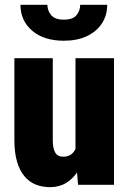

<svg xmlns="http://www.w3.org/2000/svg" viewBox="-20 -771 537 801"><path d="M294.9 -128.4V-528.3H455.6V0H305.7ZM309.6 -235.8 349.1 -236.8Q349.1 -183.6 338.4 -138.4Q327.6 -93.3 307.1 -60.1Q286.6 -26.9 257.1 -8.5Q227.5 9.8 189 9.8Q155.8 9.8 128.7 -1.2Q101.6 -12.2 81.8 -35.9Q62 -59.6 51 -96.9Q40 -134.3 40 -186.5V-528.3H200.2V-185.5Q200.2 -168 202.9 -155.3Q205.6 -142.6 210.7 -134Q215.8 -125.5 224.1 -121.3Q232.4 -117.2 243.7 -117.2Q269 -117.2 283.7 -132.8Q298.3 -148.4 304 -175.3Q309.6 -202.1 309.6 -235.8ZM314.5 -751H427.2Q427.2 -707 405 -673.1Q382.8 -639.2 342.3 -620.1Q301.8 -601.1 246.6 -601.1Q163.1 -601.1 114.3 -642.8Q65.4 -684.6 65.4 -751H177.7Q177.7 -727.1 193.4 -708Q209 -689 246.6 -689Q284.2 -689 299.3 -708Q314.5 -727.1 314.5 -751Z"/></svg>

Font: Roboto Condensed Black
Style: Regular
Weight: 900
Designer: Christian Robertson
Foundry: Google
Version: Version 3.008; 2023